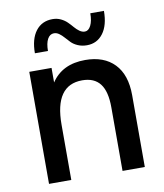

<svg xmlns="http://www.w3.org/2000/svg" viewBox="-80 -766 712 832"><g transform="rotate(-10 276.5 -350.0)"><path d="M68.5 0V-493H166.5V-429Q214.5 -501.5 315.5 -501.5Q398 -501.5 444 -453.8Q490 -406 490 -316V0H392V-280Q392 -350 366.2 -383.5Q340.5 -417 287.5 -417Q166.5 -417 166.5 -243V0ZM106.5 -568Q106.5 -630.5 133.2 -665.5Q160 -700.5 207 -700.5Q227 -700.5 243.5 -692.5Q260 -684.5 271.2 -673.2Q282.5 -662 292.2 -650.5Q302 -639 313.2 -631Q324.5 -623 336.5 -623Q352.5 -623 362.8 -643.2Q373 -663.5 373 -697H433Q433 -634 406.5 -598.5Q380 -563 335 -563Q313 -563 295.2 -570.8Q277.5 -578.5 266.5 -589.8Q255.5 -601 245.8 -612.2Q236 -623.5 225.2 -631.2Q214.5 -639 202.5 -639Q184.5 -639 174.2 -620.2Q164 -601.5 164 -568Z"/></g></svg>

Font: HK Grotesk Medium
Style: Regular
Weight: 500
Designer: Alfredo Marco Pradil
Foundry: Hanken Design Co.
Version: Version 3.001;FEAKit 1.0